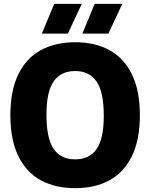

<svg xmlns="http://www.w3.org/2000/svg" viewBox="-20 -970 782 1000"><path d="M34 -370Q34 -498 75.5 -583Q117 -668 192.8 -709Q268.5 -750 371.5 -750Q474.5 -750 550 -709Q625.5 -668 667 -583Q708.5 -498 708.5 -370Q708.5 -242 667 -157Q625.5 -72 550 -31Q474.5 10 371.5 10Q268.5 10 192.8 -31Q117 -72 75.5 -157Q34 -242 34 -370ZM520.5 -366.5Q520.5 -491 482.8 -545.5Q445 -600 371.5 -600Q298 -600 260 -546.8Q222 -493.5 222 -373.5Q222 -248.5 259.5 -194.2Q297 -140 371.5 -140Q445 -140 482.8 -193.2Q520.5 -246.5 520.5 -366.5ZM198 -795 262.5 -950H406L333.5 -795ZM409 -795 473 -950H617L544.5 -795Z"/></svg>

Font: Encode Sans Semi Condensed ExBd
Style: Regular
Weight: 800
Width: 4
Designer: Multiple Designers
Foundry: Impallari Type
Version: Version 2.000